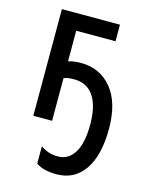

<svg xmlns="http://www.w3.org/2000/svg" viewBox="-118 -616 736 939"><g transform="rotate(15 250.0 -146.5)"><path d="M260 247Q224 247 199.5 240.5Q175 234 156 221V133Q174 146 195 153.5Q216 161 244 161Q297 161 327 112.5Q357 64 357 -31Q357 -123 323.5 -173.5Q290 -224 224 -224Q205 -224 193.5 -222Q182 -220 172 -216V0H77V-540H371V-456H172V-301Q198 -310 237 -310Q332 -310 391.5 -238.5Q451 -167 451 -34Q451 101 400.5 174Q350 247 260 247Z"/></g></svg>

Font: Noto Sans Mono ExtraCondensed Medium
Style: Regular
Weight: 500
Width: 2
Designer: Monotype Design Team
Foundry: Monotype Imaging Inc.
Version: Version 2.014